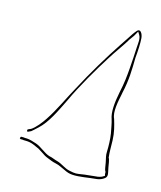

<svg xmlns="http://www.w3.org/2000/svg" viewBox="-105 -706 711 846"><g transform="rotate(15 250.0 -283.5)"><path d="M41 -38C40 -35 38 -33 44 -31H53C57 -30 60 -30 67 -30C97 -30 113 -18 131 -11C147 -2 155 5 167 12C178 18 186 20 200 26C211 31 231 33 244 40C259 46 272 54 285 58C310 66 348 60 386 55L414 52C423 51 432 48 441 43C464 30 455 18 450 -11C448 -23 445 -47 440 -53V-54C437 -78 438 -102 437 -130C436 -166 428 -194 419 -224C405 -252 416 -302 424 -341V-342C439 -407 439 -454 440 -508C443 -537 445 -579 443 -599C441 -619 429 -638 416 -625C405 -613 396 -599 384 -580L362 -547C315 -476 266 -395 221 -310C193 -260 165 -197 132 -148C119 -128 96 -98 76 -86H75L64 -81C59 -77 63 -67 69 -72L80 -77C83 -79 94 -89 108 -102C145 -136 172 -194 199 -249C233 -323 288 -416 326 -476C349 -513 370 -540 391 -574V-575L409 -600C410 -602 413 -607 413 -607L422 -623L430 -610C439 -595 435 -574 434 -555C433 -523 430 -490 428 -458C425 -420 422 -388 412 -343C402 -293 398 -248 409 -219C415 -200 418 -177 422 -158C426 -134 427 -101 426 -77V-76C425 -60 429 -48 433 -29L437 -5C438 2 440 8 443 12V14C443 21 443 23 445 29L433 36C426 39 420 40 415 41H414C393 43 379 45 357 47C339 49 323 54 306 51L290 48C266 44 248 27 226 21C213 18 200 11 188 9H187C161 1 139 -22 115 -30C103 -34 82 -41 70 -41C64 -41 59 -41 54 -42H45C44 -42 42 -42 41 -38ZM414 41Z"/></g></svg>

Font: Stray Cat
Style: HlCnObl
Weight: 100
Version: Version 1.0